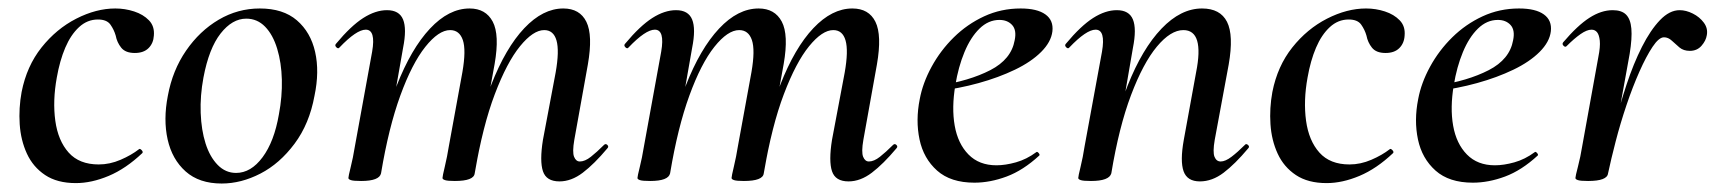

<svg xmlns="http://www.w3.org/2000/svg" viewBox="-20 -419 4048 453"><path d="M159 13Q115 13 86.5 -6Q58 -25 43.5 -56.5Q29 -88 26.5 -126Q24 -164 31 -202Q43 -263 78 -307Q113 -351 160 -375Q207 -399 252 -399Q275 -399 296.5 -392Q318 -385 331.5 -371Q345 -357 343 -335Q342 -317 330.5 -305.5Q319 -294 298 -294Q276 -294 266 -306.5Q256 -319 253 -335Q249 -349 240.5 -361Q232 -373 211 -373Q186 -373 166.5 -355Q147 -337 134 -306.5Q121 -276 114 -236Q104 -181 110.5 -134Q117 -87 142 -59Q167 -31 213 -31Q239 -31 264.5 -42Q290 -53 308 -67Q310 -69 314 -65Q318 -61 316 -58Q277 -21 236.5 -4Q196 13 159 13Z M503 14Q450 14 418 -14.5Q386 -43 375.5 -90Q365 -137 376 -193Q387 -253 419 -299.5Q451 -346 496 -372.5Q541 -399 593 -399Q648 -399 680.5 -371Q713 -343 723.5 -296.5Q734 -250 722 -193Q710 -127 675 -80Q640 -33 594.5 -9.5Q549 14 503 14ZM537 -11Q572 -11 599.5 -48Q627 -85 638 -149Q646 -191 645 -231Q644 -271 634 -304Q624 -337 605.5 -356Q587 -375 561 -375Q528 -375 500.5 -340Q473 -305 460 -236Q452 -193 453.5 -152.5Q455 -112 465 -80.5Q475 -49 493.5 -30Q512 -11 537 -11Z M1300 9Q1269 9 1261 -15Q1253 -39 1261 -89L1291 -248Q1300 -299 1293 -323.5Q1286 -348 1264 -348Q1238 -348 1207 -310Q1176 -272 1147.5 -197Q1119 -122 1100 -10L1085 -11Q1105 -132 1139 -219Q1173 -306 1217 -352.5Q1261 -399 1309 -399Q1348 -399 1363.5 -367.5Q1379 -336 1367 -267L1335 -89Q1330 -60 1334.5 -49Q1339 -38 1348 -38Q1360 -38 1374 -49Q1388 -60 1405 -77Q1409 -81 1413 -77Q1417 -73 1413 -69Q1382 -32 1355 -11.5Q1328 9 1300 9ZM832 8Q814 8 808 6Q802 4 802 1Q802 -3 807.5 -25Q813 -47 817 -72L858 -297Q867 -349 843 -349Q832 -349 816.5 -338.5Q801 -328 781 -307Q778 -303 773.5 -307.5Q769 -312 773 -316Q808 -358 837 -376.5Q866 -395 893 -395Q922 -395 931 -373Q940 -351 931 -306L879 -10Q875 8 832 8ZM1053 8Q1036 8 1030 6Q1024 4 1024 1Q1024 -3 1029.5 -26Q1035 -49 1039 -74L1071 -249Q1080 -301 1072 -324.5Q1064 -348 1042 -348Q1015 -348 983.5 -308.5Q952 -269 924.5 -193.5Q897 -118 879 -10L863 -11Q882 -130 916 -217Q950 -304 994.5 -351.5Q1039 -399 1088 -399Q1126 -399 1142.5 -368Q1159 -337 1147 -268L1100 -10Q1098 8 1053 8Z M1982 9Q1951 9 1943 -15Q1935 -39 1943 -89L1973 -248Q1982 -299 1975 -323.5Q1968 -348 1946 -348Q1920 -348 1889 -310Q1858 -272 1829.5 -197Q1801 -122 1782 -10L1767 -11Q1787 -132 1821 -219Q1855 -306 1899 -352.5Q1943 -399 1991 -399Q2030 -399 2045.5 -367.5Q2061 -336 2049 -267L2017 -89Q2012 -60 2016.5 -49Q2021 -38 2030 -38Q2042 -38 2056 -49Q2070 -60 2087 -77Q2091 -81 2095 -77Q2099 -73 2095 -69Q2064 -32 2037 -11.5Q2010 9 1982 9ZM1514 8Q1496 8 1490 6Q1484 4 1484 1Q1484 -3 1489.5 -25Q1495 -47 1499 -72L1540 -297Q1549 -349 1525 -349Q1514 -349 1498.5 -338.5Q1483 -328 1463 -307Q1460 -303 1455.5 -307.5Q1451 -312 1455 -316Q1490 -358 1519 -376.5Q1548 -395 1575 -395Q1604 -395 1613 -373Q1622 -351 1613 -306L1561 -10Q1557 8 1514 8ZM1735 8Q1718 8 1712 6Q1706 4 1706 1Q1706 -3 1711.5 -26Q1717 -49 1721 -74L1753 -249Q1762 -301 1754 -324.5Q1746 -348 1724 -348Q1697 -348 1665.5 -308.5Q1634 -269 1606.5 -193.5Q1579 -118 1561 -10L1545 -11Q1564 -130 1598 -217Q1632 -304 1676.5 -351.5Q1721 -399 1770 -399Q1808 -399 1824.5 -368Q1841 -337 1829 -268L1782 -10Q1780 8 1735 8Z M2279 12Q2223 12 2191 -16.5Q2159 -45 2149.5 -90Q2140 -135 2150 -185Q2157 -223 2178 -261.5Q2199 -300 2230.5 -331Q2262 -362 2302 -380.5Q2342 -399 2388 -399Q2427 -399 2446.5 -385Q2466 -371 2463 -345Q2460 -320 2436.5 -296.5Q2413 -273 2374.5 -254.5Q2336 -236 2289 -223Q2242 -210 2192 -204L2194 -217Q2267 -228 2316.5 -253.5Q2366 -279 2374 -324Q2379 -348 2368 -360Q2357 -372 2338 -372Q2312 -372 2291 -351.5Q2270 -331 2255.5 -296Q2241 -261 2234 -218Q2225 -165 2232.5 -122.5Q2240 -80 2265 -54.5Q2290 -29 2331 -29Q2352 -29 2377 -36Q2402 -43 2425 -60Q2427 -62 2430.5 -58Q2434 -54 2432 -52Q2394 -17 2355 -2.5Q2316 12 2279 12Z M2811 9Q2781 9 2772.5 -15Q2764 -39 2773 -89L2802 -248Q2822 -348 2772 -348Q2742 -348 2709.5 -309Q2677 -270 2648.5 -194.5Q2620 -119 2602 -10L2585 -11Q2606 -130 2640.5 -217Q2675 -304 2720.5 -351.5Q2766 -399 2816 -399Q2859 -399 2875 -367.5Q2891 -336 2879 -267L2846 -89Q2841 -60 2845.5 -49Q2850 -38 2860 -38Q2871 -38 2885.5 -49Q2900 -60 2917 -77Q2920 -81 2924.5 -77Q2929 -73 2925 -69Q2894 -32 2867 -11.5Q2840 9 2811 9ZM2554 8Q2536 8 2530 6Q2524 4 2524 1Q2524 -3 2529.5 -25.5Q2535 -48 2539 -74L2580 -297Q2589 -349 2565 -349Q2554 -349 2538.5 -338.5Q2523 -328 2503 -307Q2500 -303 2495.5 -307.5Q2491 -312 2495 -316Q2530 -358 2559 -376.5Q2588 -395 2615 -395Q2644 -395 2653 -373Q2662 -351 2653 -306L2602 -10Q2597 8 2554 8Z M3110 13Q3066 13 3037.5 -6Q3009 -25 2994.5 -56.5Q2980 -88 2977.5 -126Q2975 -164 2982 -202Q2994 -263 3029 -307Q3064 -351 3111 -375Q3158 -399 3203 -399Q3226 -399 3247.5 -392Q3269 -385 3282.5 -371Q3296 -357 3294 -335Q3293 -317 3281.5 -305.5Q3270 -294 3249 -294Q3227 -294 3217 -306.5Q3207 -319 3204 -335Q3200 -349 3191.5 -361Q3183 -373 3162 -373Q3137 -373 3117.5 -355Q3098 -337 3085 -306.5Q3072 -276 3065 -236Q3055 -181 3061.5 -134Q3068 -87 3093 -59Q3118 -31 3164 -31Q3190 -31 3215.5 -42Q3241 -53 3259 -67Q3261 -69 3265 -65Q3269 -61 3267 -58Q3228 -21 3187.5 -4Q3147 13 3110 13Z M3455 12Q3399 12 3367 -16.5Q3335 -45 3325.5 -90Q3316 -135 3326 -185Q3333 -223 3354 -261.5Q3375 -300 3406.5 -331Q3438 -362 3478 -380.5Q3518 -399 3564 -399Q3603 -399 3622.5 -385Q3642 -371 3639 -345Q3636 -320 3612.5 -296.5Q3589 -273 3550.5 -254.5Q3512 -236 3465 -223Q3418 -210 3368 -204L3370 -217Q3443 -228 3492.5 -253.5Q3542 -279 3550 -324Q3555 -348 3544 -360Q3533 -372 3514 -372Q3488 -372 3467 -351.5Q3446 -331 3431.5 -296Q3417 -261 3410 -218Q3401 -165 3408.5 -122.5Q3416 -80 3441 -54.5Q3466 -29 3507 -29Q3528 -29 3553 -36Q3578 -43 3601 -60Q3603 -62 3606.5 -58Q3610 -54 3608 -52Q3570 -17 3531 -2.5Q3492 12 3455 12Z M3774 -10 3764 -11Q3774 -62 3787.5 -115.5Q3801 -169 3817.5 -219Q3834 -269 3854 -308.5Q3874 -348 3896.5 -371.5Q3919 -395 3943 -395Q3958 -395 3974 -387Q3990 -379 4000 -365.5Q4010 -352 4007 -336Q4005 -323 3994.5 -311Q3984 -299 3967 -299Q3952 -299 3942.5 -307Q3933 -315 3924.5 -323Q3916 -331 3906 -331Q3894 -331 3879 -308.5Q3864 -286 3848 -250Q3832 -214 3817.5 -171Q3803 -128 3792 -85.5Q3781 -43 3774 -10ZM3727 8Q3709 8 3703 6Q3697 4 3697 1Q3697 -3 3703 -26Q3709 -49 3713 -74L3751 -284Q3756 -309 3754.5 -323Q3753 -337 3748 -343Q3743 -349 3735 -349Q3724 -349 3709 -338.5Q3694 -328 3676 -310Q3673 -307 3669 -311Q3665 -315 3668 -319Q3702 -359 3730 -377Q3758 -395 3785 -395Q3806 -395 3816.5 -384.5Q3827 -374 3829 -351.5Q3831 -329 3825 -292L3774 -10Q3772 8 3727 8Z"/></svg>

Font: Cormorant Garamond Light SemiBold
Style: Italic
Weight: 600
Italic angle: -10°
Version: Version 4.001